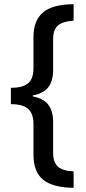

<svg xmlns="http://www.w3.org/2000/svg" viewBox="-20 -737 409 918"><path d="M332 161Q233 160 186.5 122.5Q140 85 140 2V-145Q140 -193 115 -216Q90 -239 32 -239V-317Q87 -317 113.5 -338Q140 -359 140 -411V-559Q140 -639 185.5 -677.5Q231 -716 332 -717V-638Q285 -636 259.5 -617Q234 -598 234 -550V-403Q234 -350 211 -320Q188 -290 137 -281V-276Q189 -266 211.5 -235.5Q234 -205 234 -154V-6Q234 40 258 60.5Q282 81 332 82Z"/></svg>

Font: Noto Sans Ethiopic Condensed Medium
Style: Regular
Weight: 500
Width: 3
Designer: Monotype Design Team
Foundry: Monotype Imaging Inc.
Version: Version 2.102; ttfautohint (v1.8.4.7-5d5b)